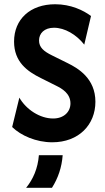

<svg xmlns="http://www.w3.org/2000/svg" viewBox="-20 -659 498 908"><path d="M227.1 13.9C352.8 13.9 431.2 -69.4 431.2 -177.8C431.2 -288.2 349.3 -336.1 300 -360.4L225.7 -397.2C187.5 -416 164.6 -434.7 164.6 -467.4C164.6 -501.4 189.6 -527.8 235.4 -527.8C286.1 -527.8 341 -495.8 378.5 -447.9L410.4 -583.3C374.3 -610.4 314.6 -638.9 241 -638.9C122.2 -638.9 46.5 -567.4 46.5 -462.5C46.5 -366 109 -321.5 173.6 -289.6L247.2 -252.8C270.8 -241 313.2 -218.1 313.2 -170.1C313.2 -129.9 281.9 -98.6 231.2 -98.6C169.4 -98.6 104.2 -140.3 71.5 -197.2L37.5 -58.3C78.5 -18.1 150.7 13.9 227.1 13.9ZM103.5 229.2H225.7C254.9 183.3 272.2 131.9 276.4 75H163.9C159 137.5 136.8 188.2 103.5 229.2Z"/></svg>

Font: Afacad
Style: Bold
Weight: 700
Designer: Kristian Moeller
Foundry: Dicotype
Version: Version 1.000